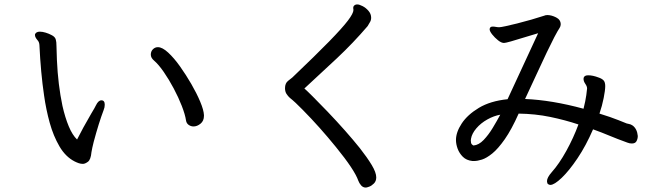

<svg xmlns="http://www.w3.org/2000/svg" viewBox="-20 -783 2980 867"><path d="M160 -640Q172 -640 186.5 -635.5Q201 -631 212 -625Q229 -617 232 -604Q235 -594 235 -575.5Q235 -557 237 -512Q242 -400 262 -305Q274 -252 290.5 -212.5Q307 -173 328 -153Q353 -203 392 -270Q409 -298 413 -307Q424 -330 438 -330Q453 -330 453 -310Q453 -298 448 -286Q426 -228 403 -142Q396 -114 393 -96Q390 -62 377 -52.5Q364 -43 354.5 -43Q345 -43 336 -46Q327 -49 317 -54Q276 -75 248.5 -122Q221 -169 204.5 -228.5Q188 -288 179 -352Q164 -453 158 -580Q157 -594 149 -602Q138 -615 138 -624V-627V-628Q143 -640 160 -640ZM901 -260Q901 -237 885.5 -224.5Q870 -212 854 -212Q842 -212 832 -219Q822 -226 820 -239Q816 -266 801 -304.5Q786 -343 764.5 -383.5Q743 -424 719.5 -458Q696 -492 675 -510Q661 -522 661 -536.5Q661 -551 670.5 -560.5Q680 -570 693 -570Q713 -570 739.5 -545.5Q766 -521 793 -483Q820 -445 844 -403.5Q868 -362 884 -324Q900 -286 901 -263Z M1576 -738 1575 -747Q1575 -757 1584 -761Q1586 -763 1594 -763Q1602 -763 1617 -755.5Q1632 -748 1644 -734Q1656 -720 1656 -703Q1656 -691 1650 -682Q1640 -666 1640 -665Q1575 -589 1501.5 -520Q1428 -451 1354 -383Q1354 -383 1355 -383Q1378 -363 1459 -279Q1544 -190 1605 -114Q1638 -72 1658.5 -38Q1679 -4 1679 18Q1679 35 1668.5 45.5Q1658 56 1647 60Q1636 64 1632 64Q1619 64 1610.5 54Q1602 44 1598 33Q1581 -16 1497 -119Q1424 -209 1347 -287Q1312 -323 1289 -341Q1281 -348 1274 -358.5Q1267 -369 1267 -385Q1267 -407 1281 -418Q1293 -428 1300 -433Q1406 -534 1466 -595.5Q1526 -657 1551 -690Q1576 -723 1576 -738Z M2351 -336Q2472 -331 2615 -292Q2624 -328 2627.5 -353.5Q2631 -379 2631 -383V-384Q2631 -393 2623 -404.5Q2615 -416 2615 -427Q2615 -429 2616 -433Q2620 -443 2636 -443Q2657 -443 2683 -433Q2698 -428 2705.5 -420Q2713 -412 2713 -394Q2713 -376 2706 -340.5Q2699 -305 2687 -270Q2739 -254 2772.5 -240.5Q2806 -227 2810 -225.5Q2814 -224 2821 -223Q2828 -222 2837 -216Q2857 -201 2860 -169Q2860 -157 2854.5 -146Q2849 -135 2833 -135Q2823 -135 2813 -139Q2766 -156 2731.5 -170.5Q2697 -185 2658 -199Q2626 -125 2588 -68.5Q2550 -12 2516.5 20Q2483 52 2465 52Q2459 52 2453 47Q2450 40 2450 35Q2450 19 2471 -5Q2505 -43 2537.5 -102Q2570 -161 2592 -221Q2532 -241 2464.5 -255Q2397 -269 2322 -270Q2290 -198 2259.5 -154.5Q2229 -111 2203 -90Q2177 -69 2156.5 -62.5Q2136 -56 2122 -56H2114H2113Q2086 -59 2070 -75Q2054 -91 2046.5 -111.5Q2039 -132 2039 -151Q2039 -186 2065 -225.5Q2091 -265 2142.5 -296Q2194 -327 2272 -335L2410 -633L2287 -596Q2262 -589 2256 -589Q2256 -589 2256 -589Q2244 -589 2229 -601Q2214 -613 2202.5 -627.5Q2191 -642 2191 -651Q2191 -655 2194 -659Q2197 -663 2204.5 -663Q2212 -663 2219.5 -661.5Q2227 -660 2234 -660Q2241 -660 2264 -665Q2287 -670 2315 -677Q2382 -694 2437 -712Q2443 -715 2452 -715Q2470 -715 2491 -704.5Q2512 -694 2512 -673Q2512 -665 2507 -657Q2500 -647 2483 -615Q2454 -559 2404 -450ZM2106 -149Q2106 -136 2110.5 -131.5Q2115 -127 2118 -126Q2142 -128 2164 -151Q2186 -174 2205 -205.5Q2224 -237 2239 -265Q2210 -260 2180.5 -243.5Q2151 -227 2131 -203.5Q2111 -180 2107 -157Q2107 -155 2106.5 -152.5Q2106 -150 2106 -149Z"/></svg>

Font: Moon Stars Kai
Style: Bold
Weight: 700
Designer: GuiWonder
Version: Version 1.101